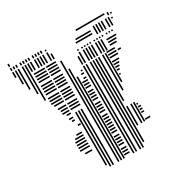

<svg xmlns="http://www.w3.org/2000/svg" viewBox="-164 -661 941 977"><g transform="rotate(-30 306.0 -172.0)"><path d="M36 -400H28V-432H36ZM52 -360H44V-432H52ZM76 -320H68V-432H76ZM92 -272H84V-432H92ZM168 68H128V60H168ZM168 44H112V36H168ZM168 28H112V20H168ZM168 12H112V4H168ZM168 -4H112V-12H168ZM168 -20H120V-28H168ZM168 -36H136V-44H168ZM184 -76H168V-84H184ZM168 -108H152V-116H168ZM168 -124H144V-132H168ZM168 -148H144V-156H168ZM168 -164H128V-172H168ZM168 -180H128V-188H168ZM168 -196H120V-204H168ZM168 -220H112V-228H168ZM168 -236H104V-244H168ZM168 -252H104V-260H168ZM168 -268H104V-276H168ZM168 -292H104V-300H168ZM168 -308H104V-316H168ZM168 -324H104V-332H168ZM168 -340H104V-348H168ZM168 -364H104V-372H168ZM168 -380H104V-388H168ZM168 -396H104V-404H168ZM168 -412H104V-420H168ZM196 168H188V-144H196ZM212 184H204V-144H212ZM228 184H220V-144H228ZM232 -164H176V-172H232ZM232 -180H176V-188H232ZM232 -196H176V-204H232ZM232 -220H176V-228H232ZM232 -236H176V-244H232ZM232 -252H176V-260H232ZM232 -268H176V-276H232ZM232 -292H176V-300H232ZM232 -308H176V-316H232ZM232 -324H176V-332H232ZM232 -340H176V-348H232ZM232 -364H176V-372H232ZM232 -380H176V-388H232ZM232 -396H176V-404H232ZM232 -412H176V-420H232ZM260 184H252V-400H260ZM276 184H268V-352H276ZM292 184H284V-296H292ZM328 172H296V164H328ZM328 156H296V148H328ZM328 140H296V132H328ZM328 116H296V108H328ZM328 100H296V92H328ZM328 84H296V76H328ZM328 68H296V60H328ZM328 44H296V36H328ZM328 28H296V20H328ZM328 12H296V4H328ZM328 -4H296V-12H328ZM328 -20H296V-28H328ZM328 -36H296V-44H328ZM328 -52H296V-60H328ZM328 -76H296V-84H328ZM328 -92H296V-100H328ZM328 -108H296V-116H328ZM328 -124H296V-132H328ZM328 -148H296V-156H328ZM328 -164H296V-172H328ZM328 -180H296V-188H328ZM328 -196H296V-204H328ZM328 -220H296V-228H328ZM328 -236H296V-244H328ZM328 -252H296V-260H328ZM328 -268H312V-276H328ZM328 -292H312V-300H328ZM328 -308H320V-316H328ZM260 -400H252V-408H260ZM348 184H340V-328H348ZM364 184H356V-328H364ZM388 184H380V-328H388ZM404 184H396V-328H404ZM420 160H412V-328H420ZM436 72H428V-40H436ZM436 -72H428V-328H436ZM460 72H452V-40H460ZM460 -120H452V-328H460ZM476 72H468V-40H476ZM476 -160H468V-328H476ZM509 68H480V60H509ZM496 28H480V20H496ZM496 12H480V4H496ZM496 -4H480V-12H496ZM488 -20H480V-28H488ZM488 -196H480V-204H488ZM496 -220H480V-228H496ZM504 -236H480V-244H504ZM512 -252H480V-260H512ZM520 -268H480V-276H520ZM528 -292H480V-300H528ZM528 -308H480V-316H528ZM528 -324H480V-332H528ZM554 -308H536V-316H554ZM348 -336H340V-384H348ZM364 -336H356V-400H364ZM388 -336H380V-400H388ZM404 -336H396V-400H404ZM420 -336H412V-400H420ZM436 -336H428V-400H436ZM460 -336H452V-400H460ZM476 -336H468V-400H476ZM492 -336H484V-400H492ZM552 -348H512V-356H552ZM560 -364H512V-372H560ZM568 -380H512V-388H568ZM364 -408H356V-416H364ZM388 -408H380V-416H388ZM404 -408H396V-416H404ZM420 -408H412V-416H420ZM436 -408H428V-416H436ZM460 -408H452V-416H460ZM476 -408H468V-416H476ZM492 -408H484V-416H492ZM508 -408H500V-416H508ZM532 -408H524V-416H532ZM548 -408H540V-416H548ZM564 -408H556V-416H564ZM20 -448H12V-480H20ZM36 -432H28V-480H36ZM52 -432H44V-480H52ZM76 -432H68V-480H76ZM92 -432H84V-480H92ZM108 -432H100V-480H108ZM124 -432H116V-480H124ZM148 -432H140V-480H148ZM164 -432H156V-480H164ZM180 -432H172V-480H180ZM196 -432H188V-480H196ZM220 -432H212V-480H220ZM236 -432H228V-464H236ZM464 -444H368V-452H464ZM464 -460H376V-468H464ZM492 -432H484V-480H492ZM508 -432H500V-480H508ZM524 -432H516V-480H524ZM540 -432H532V-480H540ZM564 -432H556V-480H564ZM580 -432H572V-480H580ZM596 -464H588V-472H596ZM20 -488H12V-504H20ZM36 -488H28V-504H36ZM52 -488H44V-504H52ZM76 -488H68V-504H76ZM92 -488H84V-504H92ZM108 -488H100V-504H108ZM124 -488H116V-504H124ZM148 -488H140V-504H148ZM164 -488H156V-504H164ZM180 -488H172V-504H180ZM196 -488H188V-504H196ZM220 -488H212V-496H220ZM568 -500H400V-508H568ZM588 -488H580V-504H588ZM604 -488H596V-496H604ZM20 -512H12V-528H20Z"/></g></svg>

Font: Rubik Lines
Style: Regular
Weight: 400
Designer: Hubert and Fischer, NaN
Foundry: Hubert and Fischer, NaN
Version: Version 2.201